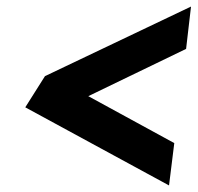

<svg xmlns="http://www.w3.org/2000/svg" viewBox="-20 -642 602 585"><path d="M495 -77 511 -206 249 -349 547 -493 562 -622 117 -410 57 -315Z"/></svg>

Font: Bluebird
Style: SfBdNrwObl
Weight: 700
Designer: Jasper
Foundry: Cannot Into Space Fonts
Version: Version 0.98